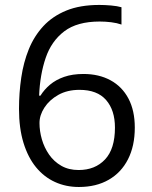

<svg xmlns="http://www.w3.org/2000/svg" viewBox="-20 -744 612 774"><path d="M56.6 -305.2Q56.6 -369.6 65.7 -431.2Q74.7 -492.7 96.2 -545.7Q117.7 -598.6 154.8 -638.7Q191.9 -678.7 247.3 -701.4Q302.7 -724.1 380.4 -724.1Q402.3 -724.1 427.7 -721.9Q453.1 -719.7 469.7 -714.8V-645Q451.7 -651.4 428.5 -654.3Q405.3 -657.2 381.8 -657.2Q291 -657.2 239 -617.7Q187 -578.1 164.1 -510.5Q141.1 -442.9 137.7 -358.4H143.1Q158.2 -382.8 181.6 -402.6Q205.1 -422.4 238.5 -434.1Q272 -445.8 316.4 -445.8Q378.9 -445.8 425.5 -420.4Q472.2 -395 497.8 -346.7Q523.4 -298.3 523.4 -229.5Q523.4 -155.8 496.1 -102.1Q468.8 -48.3 418.2 -19.3Q367.7 9.8 297.9 9.8Q245.6 9.8 201.7 -10.3Q157.7 -30.3 125.2 -69.8Q92.8 -109.4 74.7 -168.2Q56.6 -227.1 56.6 -305.2ZM296.9 -58.6Q363.3 -58.6 403.3 -101.1Q443.4 -143.6 443.4 -229.5Q443.4 -299.8 407.7 -340.8Q372.1 -381.8 300.3 -381.8Q251.5 -381.8 215.3 -361.6Q179.2 -341.3 159.2 -310.5Q139.2 -279.8 139.2 -248Q139.2 -215.8 148.7 -182.6Q158.2 -149.4 177.7 -121.1Q197.3 -92.8 227.1 -75.7Q256.8 -58.6 296.9 -58.6Z"/></svg>

Font: Wonky
Style: Regular
Weight: 400
Designer: Monotype Design Team
Foundry: Monotype Imaging Inc.
Version: Version 3.000